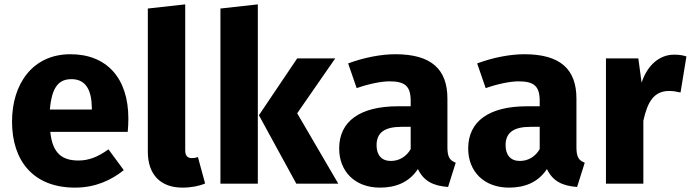

<svg xmlns="http://www.w3.org/2000/svg" viewBox="-20 -840 3159 878"><path d="M567 -298C567 -484 467 -592 302 -592C129 -592 35 -456 35 -284C35 -105 132 18 323 18C416 18 489 -16 546 -62L476 -157C427 -122 386 -106 339 -106C269 -106 220 -134 210 -237H564C566 -254 567 -280 567 -298ZM400 -339H208C217 -443 249 -478 307 -478C375 -478 399 -424 400 -347Z M814 18C856 18 893 10 918 -1L885 -122C878 -119 868 -117 857 -117C837 -117 827 -129 827 -152V-820L656 -801V-146C656 -41 715 18 814 18Z M1159 -820 988 -801V0H1159ZM1513 -573H1339L1164 -313L1335 0H1527L1339 -322Z M2026 -166V-389C2026 -522 1954 -592 1788 -592C1723 -592 1644 -577 1572 -550L1611 -437C1668 -457 1724 -468 1761 -468C1831 -468 1858 -447 1858 -379V-354H1800C1627 -354 1531 -286 1531 -161C1531 -56 1603 18 1718 18C1786 18 1850 -4 1891 -67C1918 -11 1962 10 2029 15L2064 -96C2037 -106 2026 -122 2026 -166ZM1767 -104C1725 -104 1702 -131 1702 -176C1702 -233 1738 -260 1816 -260H1858V-158C1838 -124 1806 -104 1767 -104Z M2616 -166V-389C2616 -522 2544 -592 2378 -592C2313 -592 2234 -577 2162 -550L2201 -437C2258 -457 2314 -468 2351 -468C2421 -468 2448 -447 2448 -379V-354H2390C2217 -354 2121 -286 2121 -161C2121 -56 2193 18 2308 18C2376 18 2440 -4 2481 -67C2508 -11 2552 10 2619 15L2654 -96C2627 -106 2616 -122 2616 -166ZM2357 -104C2315 -104 2292 -131 2292 -176C2292 -233 2328 -260 2406 -260H2448V-158C2428 -124 2396 -104 2357 -104Z M3062 -590C2996 -590 2940 -542 2914 -462L2899 -573H2751V0H2922V-288C2941 -374 2970 -424 3040 -424C3059 -424 3074 -421 3092 -417L3119 -582C3100 -588 3084 -590 3062 -590Z"/></svg>

Font: Glow Sans SC Normal ExtraBold
Style: Regular
Weight: 800
Designer: Ryoko NISHIZUKA (kana, bopomofo & ideographs); Paul D. Hunt (Latin, Greek & Cyrillic); Sandoll Communications, Soo-young
Version: Version 0.93